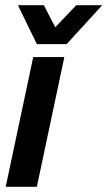

<svg xmlns="http://www.w3.org/2000/svg" viewBox="-20 -720 414 740"><path d="M2 0 108 -500H228L122 0ZM374 -700 237 -550H122L49 -700H149L193 -615L274 -700Z"/></svg>

Font: Epunda Sans SemiBold
Style: Italic
Weight: 600
Italic angle: -12.0243°
Designer: Simon Atzbach
Foundry: typofactur
Version: Version 2.204; ttfautohint (v1.8.4.7-5d5b)